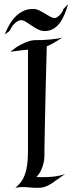

<svg xmlns="http://www.w3.org/2000/svg" viewBox="-20 -904 353 928"><path d="M294.9 -63Q268.6 -45.4 251.5 -32.7Q234.4 -20 220.5 -12Q206.5 -3.9 193.6 0Q180.7 3.9 163.1 3.9Q139.6 3.9 123 2Q106.4 0 89.8 0Q81.5 0 73 0.7Q64.5 1.5 54.2 3.9Q67.9 -7.8 79.1 -21.5Q90.3 -35.2 98.4 -55.2Q106.4 -75.2 110.8 -103.3Q115.2 -131.3 115.2 -170.9V-664.1Q100.1 -662.6 78.6 -660.2Q57.1 -657.7 29.8 -653.8Q56.2 -675.3 77.4 -686.5Q98.6 -697.8 113.8 -703.1Q131.3 -709 145 -710Q162.1 -709.5 182.9 -710.4Q203.6 -711.4 222.9 -713.1Q242.2 -714.8 258.3 -717.5Q274.4 -720.2 282.2 -723.1Q259.3 -708 241 -697.5Q222.7 -687 206.1 -680.2Q203.6 -591.8 201.9 -522Q200.2 -452.1 199 -398.2Q197.8 -344.2 197 -304.9Q196.3 -265.6 195.8 -237.8Q194.3 -172.9 194.8 -148.9Q194.3 -130.9 189.9 -113.3Q186 -97.7 178.2 -80.3Q170.4 -63 155.8 -48.8Q165 -47.9 173.8 -47.9Q182.6 -47.9 190.9 -47.9Q215.8 -47.9 235.1 -50Q254.4 -52.2 267.6 -55.2Q283.2 -58.6 294.9 -63ZM309.1 -883.8Q301.8 -857.9 292 -834.5Q282.2 -811 268.8 -793Q255.4 -774.9 237.3 -764.4Q219.2 -753.9 195.8 -753.9Q179.7 -753.9 164.1 -761.7Q148.4 -769.5 134.3 -779.1Q120.1 -788.6 107.9 -796.9Q95.7 -805.2 85.9 -806.2Q77.1 -807.6 67.4 -802.7Q59.1 -798.8 48.1 -787.8Q37.1 -776.9 25.9 -753.9L2.9 -737.8Q9.8 -754.4 20.5 -775.6Q31.2 -796.9 47.6 -815.9Q64 -835 86.7 -847.9Q109.4 -860.8 140.1 -860.8Q154.3 -860.8 168.7 -854Q183.1 -847.2 196.5 -838.9Q210 -830.6 222.4 -823.7Q234.9 -816.9 245.1 -816.9Q249 -816.9 255.1 -820.6Q261.2 -824.2 267.6 -830.3Q273.9 -836.4 279.1 -844.2Q284.2 -852.1 286.1 -859.9Z"/></svg>

Font: Quintessential
Style: Regular
Weight: 400
Designer: Astigmatic (AOETI)
Foundry: Astigmatic (AOETI)
Version: Version 1.000